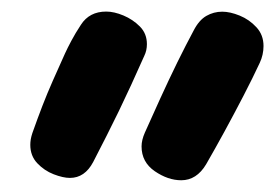

<svg xmlns="http://www.w3.org/2000/svg" viewBox="-20 -736 473 327"><path d="M225.7 -640.8Q202.7 -588.8 182.6 -547.2Q162.4 -505.7 138.7 -460.1Q124.4 -433 99.1 -433Q87.4 -433 71.4 -439.2Q55.4 -445.4 43.5 -458Q31.6 -470.6 31.6 -489.3Q31.6 -493.9 32.4 -498.8Q33.3 -503.8 35.1 -509.3Q44 -534.4 52.2 -555.7Q60.4 -576.9 69.9 -598.4Q79.4 -619.9 90.7 -644.9Q94.9 -654.1 101.6 -666.7Q108.2 -679.2 117.8 -693.8Q132.2 -716.3 160.9 -716.3Q174.3 -716.3 190.3 -709.6Q206.3 -702.9 218.3 -690.8Q230.2 -678.8 230.2 -660.8Q230.2 -649.9 225.7 -640.8ZM422.4 -629Q410.4 -603.2 394.7 -572.9Q379 -542.6 362.5 -512.3Q346 -482.1 331 -456.1Q314.8 -429 288.7 -429Q266.1 -429 243.6 -444.4Q221.1 -459.9 221.1 -486.6Q221.1 -492.1 222.5 -497.9Q223.9 -503.8 226.7 -510.1Q238.7 -537.1 252.9 -568.2Q267.1 -599.3 281.9 -629.6Q296.8 -659.8 309.8 -684Q318.9 -701.7 331.4 -708.9Q344 -716.1 358.4 -716.1Q371.9 -716.1 388.3 -709.4Q404.7 -702.7 416.7 -689.6Q428.8 -676.6 428.8 -657.6Q428.8 -642.7 422.4 -629Z"/></svg>

Font: Playpen Sans Hebrew
Style: Regular
Weight: 400
Designer: Tom Grace, Laura Meseguer, Veronika Burian, José Scaglione
Foundry: TypeTogether
Version: Version 2.000